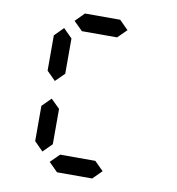

<svg xmlns="http://www.w3.org/2000/svg" viewBox="-95 -987 991 1073"><g transform="rotate(10 400.0 -450.5)"><path d="M500 -800.8H300.3L250 -850.6L300.3 -900.9H500L550.3 -850.6ZM199.7 -100.1 149.9 -150.4V-350.6L199.7 -400.4L250 -350.6V-150.4ZM199.7 -500.5 149.9 -550.3V-750.5L199.7 -800.8L250 -750.5V-550.3ZM500 0H300.3L250 -50.3L300.3 -100.1H500L550.3 -50.3Z"/></g></svg>

Font: E1234
Style: Regular
Weight: 400
Designer: GGBot
Version: Version 1.00;September 7, 2020